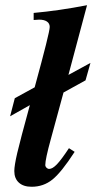

<svg xmlns="http://www.w3.org/2000/svg" viewBox="-20 -712 369 741"><path d="M246.1 -140.1 268.1 -126Q217.3 -47.4 182.6 -19.3Q147.9 8.8 102.1 8.8Q70.3 8.8 52.7 -7.3Q35.2 -23.4 35.2 -51.8Q35.2 -72.8 46.6 -121.8Q58.1 -170.9 95.2 -306.2L19 -263.2L37.1 -333L113.8 -375Q171.9 -586.9 171.9 -607.9Q171.9 -621.6 161.1 -628.9Q150.4 -636.2 130.9 -636.2Q127 -636.2 109.9 -634.8V-662.1Q207.5 -670.9 315.9 -691.9L244.1 -422.9L329.1 -469.2L310.1 -401.9L225.1 -355L175.8 -173.8Q154.8 -97.7 154.8 -75.2Q154.8 -69.3 159.4 -64.7Q164.1 -60.1 169.9 -60.1Q182.6 -60.1 199.7 -77.9Q216.8 -95.7 246.1 -140.1Z"/></svg>

Font: Accordance
Style: Bold-Italic
Weight: 700
Italic angle: -11°
Version: Version 1.2 (build January 31, 2020) Miklal Software Solutio